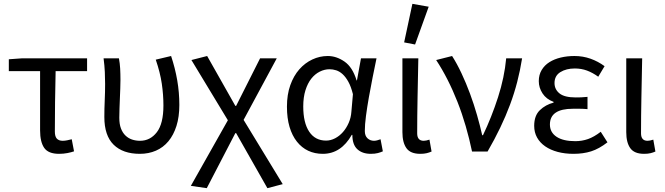

<svg xmlns="http://www.w3.org/2000/svg" viewBox="-20 -790 3465 1001"><path d="M288 12Q232 12 210.5 -19Q189 -50 189 -110V-419H26V-481L96 -486H434V-419H270Q268 -337 267 -257.5Q266 -178 266 -104Q266 -78 276.5 -67Q287 -56 307 -56Q318 -56 330 -58.5Q342 -61 354 -64L366 -1Q352 4 331.5 8Q311 12 288 12Z M709 12Q621 12 572.5 -35.5Q524 -83 524 -180Q524 -224 526 -266.5Q528 -309 528 -353Q528 -382 526.5 -415Q525 -448 520 -486H600Q605 -460 606.5 -432.5Q608 -405 608 -373Q608 -352 607 -327.5Q606 -303 605 -276.5Q604 -250 603 -224Q602 -198 602 -176Q602 -143 610.5 -120.5Q619 -98 634 -83.5Q649 -69 668.5 -62.5Q688 -56 710 -56Q763 -56 797.5 -100.5Q832 -145 832 -240Q832 -296 823.5 -354Q815 -412 792 -479L872 -498Q893 -435 904 -371.5Q915 -308 915 -243Q915 -181 900 -133.5Q885 -86 858 -53.5Q831 -21 793 -4.5Q755 12 709 12Z M1058 191 975 179 1168 -163 978 -477 1060 -498 1207 -238H1211L1336 -486H1423L1250 -165L1454 170L1374 191L1211 -96H1207Z M1663 12Q1621 12 1587 -4Q1553 -20 1528 -51.5Q1503 -83 1489.5 -128.5Q1476 -174 1476 -234Q1476 -297 1493.5 -346Q1511 -395 1540.5 -428.5Q1570 -462 1608.5 -480Q1647 -498 1689 -498Q1734 -498 1776 -469Q1818 -440 1839 -371H1841L1862 -486H1943Q1933 -438 1922.5 -385.5Q1912 -333 1903 -282Q1894 -231 1888 -185.5Q1882 -140 1882 -107Q1882 -82 1896 -69Q1910 -56 1930 -56Q1938 -56 1947 -58.5Q1956 -61 1964 -64L1976 -1Q1965 4 1950 8Q1935 12 1913 12Q1869 12 1843 -12Q1817 -36 1817 -87H1814Q1758 12 1663 12ZM1680 -57Q1704 -57 1727 -69Q1750 -81 1768 -101.5Q1786 -122 1798 -149.5Q1810 -177 1812 -208L1820 -299Q1810 -339 1796 -364Q1782 -389 1766 -403.5Q1750 -418 1732.5 -423.5Q1715 -429 1698 -429Q1672 -429 1647 -416.5Q1622 -404 1603 -380Q1584 -356 1572.5 -319.5Q1561 -283 1561 -235Q1561 -150 1592 -103.5Q1623 -57 1680 -57Z M2171 12Q2120 12 2099 -17.5Q2078 -47 2078 -101V-486H2161Q2159 -387 2157 -285Q2155 -183 2155 -95Q2155 -56 2189 -56Q2201 -56 2219 -62L2230 0Q2219 5 2205 8.5Q2191 12 2171 12ZM2087 -569 2130 -770 2215 -755 2144 -558Z M2441 0Q2427 -67 2408 -132.5Q2389 -198 2365 -259Q2341 -320 2313 -375Q2285 -430 2254 -477L2337 -498Q2362 -459 2386 -408Q2410 -357 2430.5 -301.5Q2451 -246 2467 -190Q2483 -134 2494 -85H2498Q2543 -179 2576.5 -283Q2610 -387 2619 -486H2702Q2692 -423 2676.5 -363Q2661 -303 2639 -244Q2617 -185 2588 -124.5Q2559 -64 2522 0Z M2970 12Q2925 12 2887.5 2Q2850 -8 2822.5 -27Q2795 -46 2780 -73Q2765 -100 2765 -134Q2765 -187 2794.5 -215.5Q2824 -244 2866 -255V-259Q2828 -273 2808.5 -303Q2789 -333 2789 -367Q2789 -400 2804 -425Q2819 -450 2844.5 -466Q2870 -482 2903.5 -490Q2937 -498 2975 -498Q3019 -498 3058.5 -484Q3098 -470 3132 -445L3099 -390Q3070 -411 3040.5 -422Q3011 -433 2977 -433Q2932 -433 2901.5 -414Q2871 -395 2871 -357Q2871 -324 2897 -303Q2923 -282 2982 -282Q2996 -282 3010 -282.5Q3024 -283 3043 -285V-221Q3021 -223 3003 -223Q2985 -223 2967 -223Q2847 -223 2847 -141Q2847 -100 2881.5 -77Q2916 -54 2979 -54Q3014 -54 3045.5 -65Q3077 -76 3112 -103L3147 -48Q3103 -14 3062 -1Q3021 12 2970 12Z M3338 12Q3287 12 3266 -17.5Q3245 -47 3245 -101V-486H3328Q3326 -387 3324 -285Q3322 -183 3322 -95Q3322 -56 3356 -56Q3368 -56 3386 -62L3397 0Q3386 5 3372 8.5Q3358 12 3338 12Z"/></svg>

Font: Processing Sans Pro
Style: Regular
Weight: 400
Designer: Paul D. Hunt
Foundry: Adobe Systems Incorporated
Version: Version 2.020;PS 2.000;hotconv 1.0.86;makeotf.lib2.5.63406